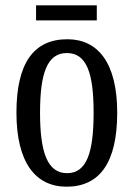

<svg xmlns="http://www.w3.org/2000/svg" viewBox="-20 -694 504 724"><path d="M116 -617H345V-674H116ZM231 10C356 10 422 -81 422 -269C422 -456 350 -546 234 -546C107 -546 42 -456 42 -269C42 -81 114 10 231 10ZM233 -41C159 -41 131 -119 131 -269C131 -418 158 -494 232 -494C307 -494 333 -418 333 -269C333 -119 307 -41 233 -41Z"/></svg>

Font: Noto Serif Sinhala ExtraCondensed
Style: Regular
Weight: 400
Width: 2
Designer: Jelle Bosma - Monotype Design Team
Foundry: Monotype Imaging Inc.
Version: Version 2.007